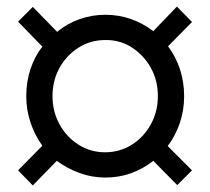

<svg xmlns="http://www.w3.org/2000/svg" viewBox="-20 -538 640 585"><path d="M80 27 35 -19 109 -94Q86 -126 73 -164.5Q60 -203 60 -245Q60 -288 72.5 -326.5Q85 -365 109 -396L35 -472L80 -517L154 -441Q184 -466 222 -479.5Q260 -493 301 -493Q342 -493 379 -480Q416 -467 447 -443L519 -518L565 -471L492 -397Q516 -365 528.5 -326.5Q541 -288 541 -245Q541 -202 528 -163.5Q515 -125 491 -93L565 -19L520 26L447 -48Q417 -24 380 -10.5Q343 3 301 3Q260 3 222 -11Q184 -25 153 -48ZM300 -74Q345 -74 381.5 -97Q418 -120 439.5 -159Q461 -198 461 -245Q461 -293 439.5 -331.5Q418 -370 381.5 -393.5Q345 -417 300 -416Q256 -416 219.5 -393Q183 -370 161.5 -331.5Q140 -293 140 -245Q140 -198 161.5 -159Q183 -120 219.5 -97Q256 -74 300 -74Z"/></svg>

Font: Nunito Sans 12pt ExtraLight 12pt Medium
Style: Italic
Weight: 500
Italic angle: -9°
Version: Version 3.101;gftools[0.9.27]